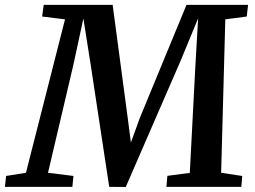

<svg xmlns="http://www.w3.org/2000/svg" viewBox="-58 -763 1040 784"><path d="M-38 0 -33 -44.5 48 -57.5 207.5 -684 114 -695.5 120.5 -743H402L464 -278L476.5 -181L513 -281.5L703.5 -743H955L949.5 -695.5L862 -684L845 -57.5L931 -44.5L927.5 0H621.5L625.5 -45L717 -57L739.5 -488.5L751 -688L678.5 -512.5L455.5 0.5L388 0L312 -500.5L282.5 -687.5L241 -495.5L138 -57.5L242 -44.5L237.5 0Z"/></svg>

Font: Merriweather SemiBold
Style: Italic
Weight: 600
Italic angle: -7.8°
Version: Version 2.101